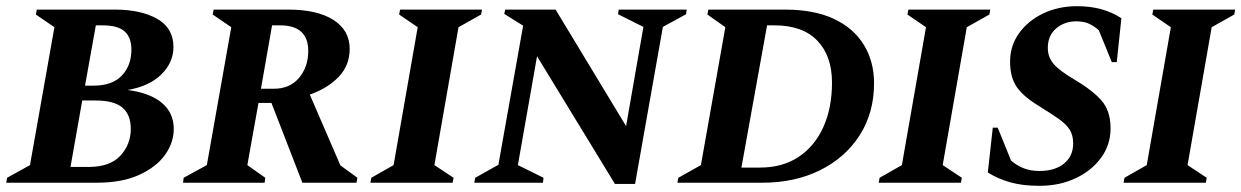

<svg xmlns="http://www.w3.org/2000/svg" viewBox="-34 -591 4015 621"><path d="M-14 0 -11 -16 63 -57 142 -503 82 -544 85 -560H337Q422 -560 474.5 -530Q527 -500 527 -439Q527 -389 488 -350.5Q449 -312 379 -300Q453 -290 490.5 -257.5Q528 -225 528 -174Q528 -130 500 -90.5Q472 -51 416.5 -25.5Q361 0 278 0ZM297 -509H276L241 -314H269Q329 -314 360 -346.5Q391 -379 391 -431Q391 -469 369.5 -489Q348 -509 297 -509ZM274 -266H232L194 -51H252Q322 -51 355.5 -87.5Q389 -124 389 -174Q389 -220 362 -243Q335 -266 274 -266Z M558 0 560 -16 635 -57 714 -503 654 -544 657 -560H898Q992 -560 1044.5 -526.5Q1097 -493 1097 -433Q1097 -380 1062 -343Q1027 -306 968 -285L1067 -56L1122 -16L1119 0H944L844 -258H802L766 -57L824 -16L822 0ZM872 -509H846L810 -304H852Q904 -304 933.5 -339.5Q963 -375 963 -426Q963 -509 872 -509Z M1164 0 1167 -16 1239 -57 1317 -503 1257 -544 1260 -560H1525L1522 -544L1449 -503L1371 -57L1433 -16L1430 0Z M1500 0 1503 -16 1578 -58 1658 -508 1597 -546 1600 -560H1763L1991 -183L2047 -504L1965 -545L1967 -560H2187L2185 -545L2110 -504L2020 4H1955L1703 -409L1641 -57L1724 -16L1722 0Z M2157 0 2160 -16 2233 -57 2312 -503 2254 -544 2257 -560H2504Q2599 -560 2663 -530Q2727 -500 2760 -446Q2793 -392 2793 -322Q2793 -226 2746.5 -153.5Q2700 -81 2618.5 -40.5Q2537 0 2431 0ZM2471 -509H2447L2364 -49H2424Q2497 -49 2549 -83.5Q2601 -118 2629 -180Q2657 -242 2657 -324Q2657 -410 2609.5 -459.5Q2562 -509 2471 -509Z M2808 0 2811 -16 2883 -57 2961 -503 2901 -544 2904 -560H3169L3166 -544L3093 -503L3015 -57L3077 -16L3074 0Z M3328 10Q3274 10 3234.5 -1Q3195 -12 3161 -33L3177 -178H3193L3236 -72Q3251 -58 3274 -48Q3297 -38 3328 -38Q3378 -38 3407.5 -62Q3437 -86 3437 -127Q3437 -154 3425.5 -172Q3414 -190 3389.5 -207Q3365 -224 3325 -249Q3277 -278 3255 -309Q3233 -340 3233 -392Q3233 -443 3262 -483.5Q3291 -524 3340 -547.5Q3389 -571 3450 -571Q3534 -571 3593 -532L3578 -390H3562L3520 -493Q3507 -505 3490 -513.5Q3473 -522 3447 -522Q3409 -522 3382 -499Q3355 -476 3355 -436Q3355 -406 3374 -384Q3393 -362 3439 -335Q3500 -299 3529 -265.5Q3558 -232 3558 -176Q3558 -123 3527.5 -81Q3497 -39 3445 -14.5Q3393 10 3328 10Z M3600 0 3603 -16 3675 -57 3753 -503 3693 -544 3696 -560H3961L3958 -544L3885 -503L3807 -57L3869 -16L3866 0Z"/></svg>

Font: Spectral SC
Style: Bold Italic
Weight: 700
Italic angle: -10°
Designer: Jean-Baptiste Levee
Foundry: Production Type
Version: Version 2.001